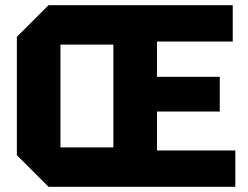

<svg xmlns="http://www.w3.org/2000/svg" viewBox="-20 -720 957 740"><path d="M45 -122V-578L167 -700H877V-560H585V-424H827V-290H585V-140H887V0H167ZM213 -548V-152H417V-548Z"/></svg>

Font: Tektur
Style: Bold
Weight: 700
Designer: Adam Jagosz
Foundry: Adam Jagosz
Version: Version 1.005;gftools[0.9.30]